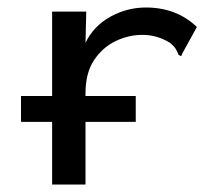

<svg xmlns="http://www.w3.org/2000/svg" viewBox="-20 -491 590 512"><path d="M36 -166V-235H119V-460H210L208 -377Q230 -422 274.5 -446.5Q319 -471 369 -471Q451 -471 505 -419L467 -350L463 -341L456 -345Q453 -353 449 -360Q445 -367 433 -377Q399 -398 360 -398Q323 -398 288.5 -381.5Q254 -365 231 -331Q208 -297 208 -242V-235H342V-166H208V1H119V-166Z"/></svg>

Font: Inconsolata SemiExpanded Medium
Style: Regular
Weight: 500
Width: 6
Monospace: yes
Designer: Raph Levien, Cyreal, Brenton Simpson
Foundry: Raph Levien, Cyreal, Google
Version: Version 3.001; ttfautohint (v1.8.2.53-6de2)